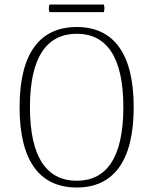

<svg xmlns="http://www.w3.org/2000/svg" viewBox="-20 -821 681 853"><path d="M200 -801C196 -790 196 -778 200 -767H441C445 -778 445 -790 441 -801ZM321 12C481 12 574 -101 574 -345C574 -588 481 -701 321 -701C160 -701 67 -588 67 -345C67 -101 160 12 321 12ZM321 -18C190 -18 113 -119 113 -345C113 -570 190 -671 321 -671C452 -671 528 -570 528 -345C528 -119 452 -18 321 -18Z"/></svg>

Font: Arima Koshi ExtraLight
Style: Regular
Weight: 275
Designer: Joana Correia and Natanael Gama
Foundry: NDISCOVER
Version: Version 1.019;PS 001.019;hotconv 1.0.88;makeotf.lib2.5.64775